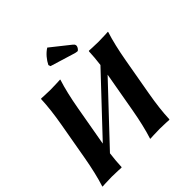

<svg xmlns="http://www.w3.org/2000/svg" viewBox="-218 -1011 1182 1182"><g transform="rotate(-45 373.0 -420.0)"><path d="M371.6 -843C340.9 -824.3 314.4 -791 300.3 -762L304.9 -748.1L449.1 -704C470.1 -697.6 478.4 -695 486.5 -695C494.6 -695 505.3 -711 506.9 -720C508.1 -727 507.7 -734.8 496.1 -744ZM97.4 -445 54.2 -200C41 -125 24.5 -54 6.9 0L7.4 3C7.4 3 55.9 0 90.9 0C124.9 0 172.4 3 172.4 3L174.9 0C176.1 -33.2 179.3 -70.1 184.4 -109.9L516.4 -462.3C515.4 -456.6 514.4 -450.8 513.4 -445L470.2 -200C457 -125 440.5 -54 422.9 0L423.4 3C423.4 3 471.9 0 506.9 0C540.9 0 588.4 3 588.4 3L590.9 0C593 -57 601 -125 614.2 -200L657.4 -445C670.6 -520 687.3 -592 704.7 -645L704.2 -648C704.2 -648 655.7 -645 620.7 -645C586.7 -645 539.2 -648 539.2 -648L536.7 -645C535.5 -612 532.4 -575.2 527.3 -535.6L195.4 -183.3C196.3 -188.8 197.2 -194.4 198.2 -200L241.4 -445C254.6 -520 271.3 -592 288.7 -645L288.2 -648C288.2 -648 239.7 -645 204.7 -645C170.7 -645 123.2 -648 123.2 -648L120.7 -645C118.6 -588 110.6 -520 97.4 -445Z"/></g></svg>

Font: Linux Biolinum O 
Style: Bold Italic
Weight: 700
Designer: Philipp H. Poll
Foundry: Philipp H. Poll
Version: Version 1.3.2